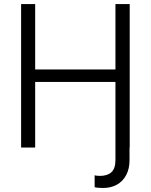

<svg xmlns="http://www.w3.org/2000/svg" viewBox="-20 -727 743 946"><path d="M153.3 -323.2V0H84V-707H153.3V-384.8H548.8V-707H619.1V0H618.2V62.5Q618.2 104.5 601.8 135.5Q585.4 166.5 555.9 182.9Q526.4 199.2 488.3 199.2Q460.4 199.2 446.3 195.3V136.7Q456.5 139.6 472.7 139.6Q509.3 139.6 529.1 121.3Q548.8 103 548.8 61.5V-323.2Z"/></svg>

Font: Pretendard Std Light
Style: Regular
Weight: 300
Designer: Base glyphs from Inter by Rasmus Andersson; Hangeul glyphs from Noto Sans CJK(Source Han Sans) by Jang Soo-young and Kan
Foundry: Kil Hyung-jin
Version: Version 1.309